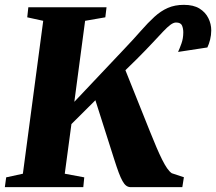

<svg xmlns="http://www.w3.org/2000/svg" viewBox="-30 -773 892 793"><path d="M-10 0 -4.5 -40.5 64.5 -55.5 148.5 -687 82.5 -701.5 87 -743H410L405 -701.5L321.5 -687L277 -352.5L483 -570.5Q522.5 -612 552 -645.8Q581.5 -679.5 607.8 -703.5Q634 -727.5 663 -740.2Q692 -753 729.5 -753Q769 -753 793.8 -737.8Q818.5 -722.5 830.5 -698.2Q842.5 -674 842.5 -647.5Q842.5 -628 837.8 -609.2Q833 -590.5 826.5 -577L705.5 -558.5Q712 -572.5 719.5 -593.5Q727 -614.5 727 -639.5Q727 -655 721.8 -667.5Q716.5 -680 697 -680Q687 -680 674.2 -670.8Q661.5 -661.5 643.8 -642.8Q626 -624 599.8 -595.8Q573.5 -567.5 535 -529L488 -483L589.5 -229.5Q604 -193.5 616.2 -164.8Q628.5 -136 639.5 -114Q650.5 -92 660.2 -78Q670 -64 679.5 -57.5L729.5 -41L723 0H509Q498.5 -0.5 490.8 -6.5Q483 -12.5 475.8 -25.5Q468.5 -38.5 460.2 -60.5Q452 -82.5 441.5 -115.5L364 -359L265 -260.5L237.5 -55.5L318 -40.5L314 0Z"/></svg>

Font: Merriweather 60pt Black
Style: Italic
Weight: 900
Italic angle: -7.8°
Version: Version 2.101